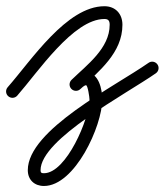

<svg xmlns="http://www.w3.org/2000/svg" viewBox="-21 -301 542 632"><path d="M35.7 13.9C35.7 13.9 35.7 13.9 35.7 13.9C102.6 -61.9 219.9 -238.5 322.8 -238.5C336 -238.5 340 -232.2 340 -219.5C340 -142 265.5 -87.6 214.4 -38.1C206.1 -30 205.8 -16.7 213.9 -8.4C222 -0.1 235.3 0.2 243.6 -7.9C243.6 -7.9 243.6 -7.9 243.6 -7.9C304.5 -66.9 382 -126.5 382 -219.5C382 -255.2 359.2 -280.5 322.8 -280.5C198.1 -280.5 81.6 -101.6 4.3 -13.9C-3.4 -5.2 -2.6 8.1 6.1 15.7C14.8 23.4 28.1 22.6 35.7 13.9ZM213.9 -8.4C222 -0.1 235.3 0.2 243.6 -7.9C247.3 -11.5 256.5 -20.4 262.2 -20.4C267.9 -20.4 273.6 19.4 273.6 26.6C273.6 87.9 197.6 269.2 123.7 269.2C115.3 269.2 112.5 267.7 112.5 259.1C112.5 156.6 396.6 7.1 492 -59.8C501.5 -66.5 503.9 -79.5 497.2 -89C490.5 -98.5 477.5 -100.9 468 -94.2C468 -94.2 468 -94.2 468 -94.2C356.2 -15.9 70.5 126.2 70.5 259.1C70.5 290.9 92.4 311.2 123.7 311.2C225.8 311.2 315.6 112.8 315.6 26.6C315.6 -6.5 304.5 -62.4 262.2 -62.4C243.6 -62.4 227.2 -50.5 214.4 -38.1C206.1 -30 205.8 -16.7 213.9 -8.4Z"/></svg>

Font: FRB American Cursive Guidelines Medium
Style: Italic
Weight: 500
Italic angle: -25°
Version: Version 2.0;Modular Font Editor K font №1